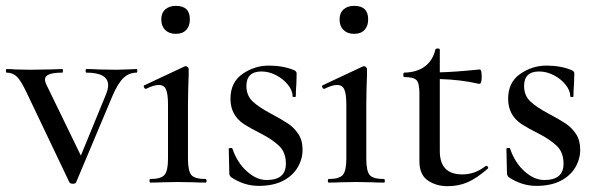

<svg xmlns="http://www.w3.org/2000/svg" viewBox="-27 -621 2033 653"><path d="M438 -374Q412.1 -374 393.1 -356Q374 -337.9 356 -295.9L231.9 -1Q230 3.9 220.9 3.9Q211.9 3.9 209 -1L64.9 -303.2Q44.9 -346.2 30.5 -360.1Q16.1 -374 -4.9 -374Q-6.8 -374 -6.8 -380.1Q-6.8 -386.2 -4.9 -386.2Q14.2 -386.2 24.9 -384.8L74.2 -383.8L142.1 -384.8Q158.2 -385.7 185.1 -386.2Q187 -386.2 187 -380.1Q187 -374 185.1 -374Q126 -374 126 -351.1Q126 -343.3 129.9 -335L248 -91.8L333 -298.8Q340.8 -317.9 340.8 -331.1Q340.8 -374 266.1 -374Q264.2 -374 264.2 -380.1Q264.2 -386.2 266.1 -386.2Q293 -386.2 307.1 -384.8L367.2 -383.8L403.8 -384.8Q415 -385.7 438 -386.2Q439.9 -386.2 439.9 -380.1Q439.9 -374 438 -374Z M484.4 -12.2Q520.5 -12.2 532.5 -26.1Q544.4 -40 544.4 -81.1V-265.1Q544.4 -301.3 537.6 -316.7Q530.8 -332 513.2 -332Q495.6 -332 469.7 -318.8H468.8Q464.8 -318.8 462.6 -324.5Q460.4 -330.1 464.4 -331.1L600.6 -395L604.5 -396Q608.4 -396 611.6 -392.6Q614.7 -389.2 614.7 -386.2V-365.2Q612.8 -323.2 612.3 -267.1V-81.1Q612.3 -39.1 624 -25.6Q635.7 -12.2 672.4 -12.2Q675.3 -12.2 675.5 -6.1Q675.8 0 672.4 0Q648.4 0 633.8 -1L578.6 -2L523.4 -1Q508.3 0 484.4 0Q481.4 0 481.4 -6.1Q481.4 -12.2 484.4 -12.2ZM571.3 -601.1Q619.1 -601.1 618.7 -554.7Q618.7 -532.2 606.2 -519Q593.8 -505.9 571 -505.9Q548.3 -505.9 534.9 -519Q521.5 -532.2 521.5 -554.7Q521.5 -577.1 535.2 -589.1Q548.8 -601.1 571.3 -601.1Z M759.3 -18.1Q753.4 -23.9 752.9 -29.8L751 -115.2Q751 -117.2 756.6 -117.7Q762.2 -118.2 763.2 -116.2Q780.3 -66.4 813.5 -37.6Q845.7 -8.8 879.9 -8.8Q945.3 -8.8 945.3 -64Q945.3 -103 922.1 -125Q898.9 -147 860.8 -166.5Q823.2 -185.5 803.7 -198.2Q756.8 -228.5 756.8 -284.9Q756.8 -341.3 797.9 -369.6Q838.9 -397.9 887 -397.9Q935.1 -397.9 972.2 -382.8Q981.9 -378.9 981.9 -371.1L981 -336.9Q979 -311 979 -293Q979 -291 973.6 -291Q968.3 -291 968.3 -293Q968.3 -313 952.1 -333Q936 -353 911.6 -365.5Q887.2 -377.9 862.3 -377.9Q811.5 -377.9 811 -329.1Q811 -295.9 832.5 -275.9Q854 -255.9 893.6 -234.9Q933.1 -213.9 953.1 -200.4Q973.1 -187 987.5 -165.5Q1002 -144 1002 -111.8Q1002 -79.6 985.1 -51.3Q968.3 -22.9 935.1 -5.9Q901.9 11.2 852.8 11.2Q803.7 11.2 759.3 -18.1Z M1090.8 -12.2Q1127 -12.2 1138.9 -26.1Q1150.9 -40 1150.9 -81.1V-265.1Q1150.9 -301.3 1144 -316.7Q1137.2 -332 1119.6 -332Q1102.1 -332 1076.2 -318.8H1075.2Q1071.3 -318.8 1069.1 -324.5Q1066.9 -330.1 1070.8 -331.1L1207 -395L1210.9 -396Q1214.8 -396 1218 -392.6Q1221.2 -389.2 1221.2 -386.2V-365.2Q1219.2 -323.2 1218.8 -267.1V-81.1Q1218.8 -39.1 1230.5 -25.6Q1242.2 -12.2 1278.8 -12.2Q1281.7 -12.2 1282 -6.1Q1282.2 0 1278.8 0Q1254.9 0 1240.2 -1L1185.1 -2L1129.9 -1Q1114.7 0 1090.8 0Q1087.9 0 1087.9 -6.1Q1087.9 -12.2 1090.8 -12.2ZM1177.7 -601.1Q1225.6 -601.1 1225.1 -554.7Q1225.1 -532.2 1212.6 -519Q1200.2 -505.9 1177.5 -505.9Q1154.8 -505.9 1141.4 -519Q1127.9 -532.2 1127.9 -554.7Q1127.9 -577.1 1141.6 -589.1Q1155.3 -601.1 1177.7 -601.1Z M1604.5 -384.8Q1611.3 -384.8 1611.3 -359.4Q1611.3 -334 1601.6 -335.9Q1541.5 -350.1 1468.8 -352.1V-106.9Q1468.8 -27.8 1545.4 -27.8Q1588.4 -27.8 1624.5 -56.2Q1625.5 -57.1 1627.9 -57.1Q1630.4 -57.1 1632.6 -53Q1634.8 -48.8 1631.3 -46.9Q1594.2 -14.6 1563.5 -1.2Q1532.7 12.2 1494.6 12.2Q1456.5 12.2 1428 -7.3Q1399.4 -26.9 1399.4 -73.2V-304.2Q1399.4 -338.4 1389.4 -348.6Q1379.4 -358.9 1347.7 -358.9Q1344.7 -358.9 1344.7 -366.5Q1344.7 -374 1347.7 -374Q1391.6 -375 1418.5 -395.5Q1445.3 -416 1453.6 -452.1Q1454.6 -456.1 1461.7 -456.1Q1468.8 -456.1 1468.8 -452.1V-375Q1517.6 -376 1604.5 -384.8Z M1703.6 -18.1Q1697.8 -23.9 1697.3 -29.8L1695.3 -115.2Q1695.3 -117.2 1700.9 -117.7Q1706.5 -118.2 1707.5 -116.2Q1724.6 -66.4 1757.8 -37.6Q1790 -8.8 1824.2 -8.8Q1889.6 -8.8 1889.6 -64Q1889.6 -103 1866.5 -125Q1843.3 -147 1805.2 -166.5Q1767.6 -185.5 1748 -198.2Q1701.2 -228.5 1701.2 -284.9Q1701.2 -341.3 1742.2 -369.6Q1783.2 -397.9 1831.3 -397.9Q1879.4 -397.9 1916.5 -382.8Q1926.3 -378.9 1926.3 -371.1L1925.3 -336.9Q1923.3 -311 1923.3 -293Q1923.3 -291 1918 -291Q1912.6 -291 1912.6 -293Q1912.6 -313 1896.5 -333Q1880.4 -353 1856 -365.5Q1831.5 -377.9 1806.6 -377.9Q1755.9 -377.9 1755.4 -329.1Q1755.4 -295.9 1776.9 -275.9Q1798.3 -255.9 1837.9 -234.9Q1877.4 -213.9 1897.5 -200.4Q1917.5 -187 1931.9 -165.5Q1946.3 -144 1946.3 -111.8Q1946.3 -79.6 1929.4 -51.3Q1912.6 -22.9 1879.4 -5.9Q1846.2 11.2 1797.1 11.2Q1748 11.2 1703.6 -18.1Z"/></svg>

Font: Cormorant-Medium
Style: Regular
Weight: 500
Designer: Christian Thalmann (Catharsis Fonts)
Version: Version 3.000